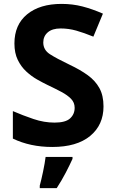

<svg xmlns="http://www.w3.org/2000/svg" viewBox="-20 -744 591 985"><path d="M511 -198Q511 -103 442.5 -46.5Q374 10 248 10Q135 10 46 -33V-174Q97 -152 151.5 -133.5Q206 -115 260 -115Q316 -115 339.5 -136.5Q363 -158 363 -191Q363 -218 344.5 -237Q326 -256 295 -272.5Q264 -289 224 -308Q199 -320 170 -336.5Q141 -353 114.5 -377.5Q88 -402 71 -437Q54 -472 54 -521Q54 -617 119 -670.5Q184 -724 296 -724Q352 -724 402.5 -711Q453 -698 508 -674L459 -556Q410 -576 371 -587Q332 -598 291 -598Q248 -598 225 -578Q202 -558 202 -526Q202 -488 236 -466Q270 -444 337 -412Q392 -386 430.5 -358Q469 -330 490 -292Q511 -254 511 -198ZM352 71Q337 104 317 142.5Q297 181 271 221H184V208Q192 179 201 136Q210 93 214 61H352Z"/></svg>

Font: Noto Sans Medefaidrin
Style: Bold
Weight: 700
Designer: Dalton Maag Ltd
Foundry: Dalton Maag Ltd
Version: Version 1.002; ttfautohint (v1.8.4.7-5d5b)